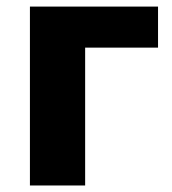

<svg xmlns="http://www.w3.org/2000/svg" viewBox="-20 -569 529 589"><path d="M71.8 -548.8V0H241.2V-422.9H464.8V-548.8Z"/></svg>

Font: Noto Reveo Sans
Style: Regular
Weight: 800
Designer: Monotype Design Team
Foundry: Monotype Imaging Inc.
Version: Version 2.007